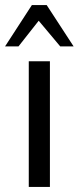

<svg xmlns="http://www.w3.org/2000/svg" viewBox="-60 -742 312 762"><path d="M54.2 0V-498.8H138.1V0ZM-39.9 -557.9 66.5 -721.9H125.3L232.1 -557.9H179L93.6 -659.7L13.4 -557.9Z"/></svg>

Font: Russolo 10pt ExtraLight
Style: Regular
Weight: 200
Designer: Micah Stupak-Hahn
Version: Version 1.000